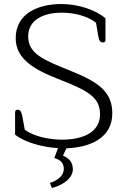

<svg xmlns="http://www.w3.org/2000/svg" viewBox="-20 -726 633 954"><path d="M238 208C291 195 342 160 342 115C342 76 318 58 293 47L310 11C433 6 538 -43 538 -163C538 -274 463 -321 326 -376C197 -428 120 -459 120 -545C120 -630 200 -663 287 -663C349 -663 414 -647 457 -613L468 -548C472 -523 479 -515 492 -515C500 -515 504 -520 504 -527V-635C453 -679 365 -706 285 -706C172 -706 58 -661 58 -536C58 -435 146 -382 268 -334C414 -277 477 -245 477 -158C477 -62 380 -32 289 -32C231 -32 149 -46 103 -82L91 -148C86 -172 80 -181 67 -181C59 -181 55 -175 55 -169V-57C106 -16 198 6 268 10L250 59C285 70 297 87 297 114C297 142 274 168 228 183Z"/></svg>

Font: Maitree Light
Style: Regular
Weight: 300
Designer: CadsonDemak Team
Foundry: CadsonDemak
Version: Version 1.000;PS 001.000;hotconv 1.0.88;makeotf.lib2.5.64775